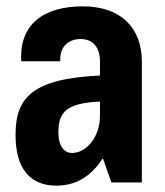

<svg xmlns="http://www.w3.org/2000/svg" viewBox="-20 -575 519 605"><path d="M158 10C215 10 265 -16 302 -74H305L331 0H427V-381C427 -487 361 -555 241 -555C117 -555 40 -498 47 -382H170C167 -429 197 -452 234 -452C273 -452 295 -426 295 -381V-337C81 -327 29 -267 29 -150C29 -43 75 10 158 10ZM207 -93C183 -93 164 -113 164 -159C164 -223 191 -250 295 -255V-209C295 -146 254 -93 207 -93Z"/></svg>

Font: Kathrein 77 Bold Condensed
Style: Regular
Weight: 700
Width: 3
Designer: Lazydogs Typefoundry, based on Open Sans by Ascender Corporation
Foundry: Lazydogs Typefoundry
Version: Version 1.003;PS 001.003;hotconv 1.0.88;makeotf.lib2.5.64775